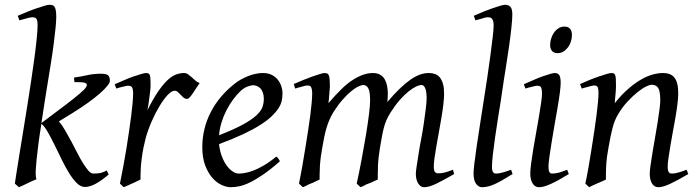

<svg xmlns="http://www.w3.org/2000/svg" viewBox="-20 -762 2914 802"><path d="M215 -692Q215 -673 212 -644.5Q209 -616 204.5 -580Q200 -544 193.5 -503.5Q187 -463 180 -420Q173 -377 166 -333Q159 -289 153 -248L258 -327Q292 -353 313 -371Q334 -389 338.5 -396.5Q343 -404 343 -407Q343 -413 334.5 -416Q326 -419 302 -419Q297 -419 291 -419L289 -438Q318 -442 344.5 -448Q371 -454 402 -454Q425 -454 432 -447Q439 -440 439 -424Q439 -417 428.5 -403.5Q418 -390 397.5 -372Q377 -354 348.5 -333.5Q320 -313 283 -290L226 -255Q239 -240 252 -217.5Q265 -195 278 -171Q291 -147 303 -123Q315 -99 327 -80Q339 -61 349.5 -49Q360 -37 370 -37Q381 -37 394 -38.5Q407 -40 426 -50L434 -33Q402 -6 378 6.5Q354 19 335 19Q317 19 300.5 2.5Q284 -14 268 -40Q252 -66 237 -97Q222 -128 207.5 -157.5Q193 -187 179.5 -210.5Q166 -234 153 -245Q146 -203 141 -165.5Q136 -128 133 -97.5Q130 -67 129.5 -54.5Q129 -42 129 -39Q129 -22 132 -13Q125 -10 115 -6L75 13Q65 17 59 20L42 5Q44 -9 49 -41Q54 -73 61 -116.5Q68 -160 76.5 -211.5Q85 -263 93.5 -317Q102 -371 110 -423.5Q118 -476 124 -521.5Q130 -567 133.5 -602Q137 -637 137 -656Q137 -668 135.5 -675Q134 -682 131 -685Q128 -688 124 -689Q120 -690 114 -690Q110 -690 101 -688Q92 -686 83 -683Q73 -680 61 -677L54 -696Q75 -705 96 -713.5Q117 -722 135 -728Q153 -734 166.5 -738Q180 -742 186 -742Q193 -742 198.5 -740.5Q204 -739 207.5 -734Q211 -729 213 -719Q215 -709 215 -692Z M814 -415Q808 -407 801 -396Q794 -385 787 -374.5Q780 -364 773.5 -356.5Q767 -349 762 -349Q753 -349 746.5 -354.5Q740 -360 734.5 -366Q729 -372 723 -377.5Q717 -383 710 -383Q697 -383 680.5 -365.5Q664 -348 647 -320Q630 -292 614.5 -257Q599 -222 589 -187Q584 -168 579.5 -146Q575 -124 572 -100.5Q569 -77 568 -59Q567 -41 567 -28Q567 -20 567 -12Q561 -9 552 -5Q547 -2 542 0L513 13Q503 17 497 20L481 5Q488 -30 495 -67Q502 -104 508 -141Q514 -178 519 -213Q524 -248 528 -278.5Q532 -309 534 -332.5Q536 -356 536 -371Q536 -382 534.5 -389Q533 -396 530 -399Q527 -402 523.5 -403Q520 -404 516 -404Q511 -404 503 -402Q495 -400 486 -398Q477 -396 466 -392L459 -410Q480 -419 500.5 -428Q521 -437 539 -443Q557 -449 570.5 -453Q584 -457 590 -457Q597 -457 601 -454.5Q605 -452 606.5 -446Q608 -440 608.5 -429Q609 -418 609 -401Q609 -396 607.5 -383Q606 -370 604 -355Q602 -340 600 -325.5Q598 -311 596 -302Q620 -350 641 -380.5Q662 -411 680.5 -428Q699 -445 716 -451Q733 -457 749 -457Q758 -457 765 -452Q772 -447 779.5 -440.5Q787 -434 795 -426.5Q803 -419 814 -415Z M1160 -371Q1160 -357 1157 -342Q1154 -327 1144 -311Q1134 -295 1116 -277.5Q1098 -260 1068.5 -241Q1039 -222 996.5 -202Q954 -182 895 -160Q898 -132 906.5 -109.5Q915 -87 926.5 -71Q938 -55 951.5 -46Q965 -37 978 -37Q988 -37 1003 -39.5Q1018 -42 1037 -49Q1056 -56 1080.5 -70Q1105 -84 1134 -108Q1139 -105 1143.5 -98.5Q1148 -92 1149 -88Q1109 -53 1078 -32Q1047 -11 1023 0.5Q999 12 980 16Q961 20 943 20Q927 20 906.5 11Q886 2 868 -18Q850 -38 837.5 -70Q825 -102 825 -148Q825 -186 834 -223Q843 -260 860.5 -294Q878 -328 903.5 -358Q929 -388 961 -413Q972 -422 986.5 -430Q1001 -438 1016 -444Q1031 -450 1047 -453.5Q1063 -457 1078 -457Q1099 -457 1114.5 -449.5Q1130 -442 1140 -429.5Q1150 -417 1155 -402Q1160 -387 1160 -371ZM985 -382Q969 -367 953.5 -346Q938 -325 925.5 -300.5Q913 -276 905 -249.5Q897 -223 895 -197Q959 -222 996 -242.5Q1033 -263 1052 -281Q1071 -299 1076.5 -315.5Q1082 -332 1082 -349Q1082 -364 1078 -375Q1074 -386 1068 -392.5Q1062 -399 1053.5 -402.5Q1045 -406 1037 -406Q1029 -406 1014 -400.5Q999 -395 985 -382Z M1877 -35Q1832 -9 1802 5.5Q1772 20 1751 20Q1737 20 1727 4.5Q1717 -11 1717 -37Q1717 -46 1720.5 -68Q1724 -90 1728.5 -119.5Q1733 -149 1739.5 -182.5Q1746 -216 1750.5 -248Q1755 -280 1758.5 -307.5Q1762 -335 1762 -351Q1762 -381 1756 -394Q1750 -407 1741 -407Q1732 -407 1718 -400.5Q1704 -394 1686.5 -380Q1669 -366 1650 -344.5Q1631 -323 1612 -293Q1601 -276 1594 -259.5Q1587 -243 1582.5 -225Q1578 -207 1574.5 -187Q1571 -167 1567 -144Q1560 -100 1559 -74.5Q1558 -49 1558 -32Q1558 -22 1558 -12Q1551 -9 1542 -5Q1537 -2 1532 0L1511 8Q1506 10 1502 13Q1492 17 1486 20L1470 5Q1481 -45 1491 -98.5Q1501 -152 1509 -200.5Q1517 -249 1521.5 -286.5Q1526 -324 1526 -342Q1526 -379 1518.5 -393Q1511 -407 1497 -407Q1491 -407 1477.5 -401Q1464 -395 1447 -381Q1430 -367 1411 -345.5Q1392 -324 1373 -294Q1363 -278 1356 -261.5Q1349 -245 1343.5 -226.5Q1338 -208 1334 -187.5Q1330 -167 1326 -144Q1318 -100 1316.5 -73.5Q1315 -47 1315 -29Q1315 -20 1315 -12Q1309 -9 1300 -5Q1295 -2 1290 0L1270 8Q1265 10 1261 13Q1251 17 1245 20L1229 5Q1236 -29 1242.5 -66.5Q1249 -104 1255 -141Q1261 -178 1266.5 -213.5Q1272 -249 1276 -279.5Q1280 -310 1282 -333.5Q1284 -357 1284 -371Q1284 -382 1282.5 -389Q1281 -396 1278.5 -399.5Q1276 -403 1272.5 -404Q1269 -405 1265 -405Q1260 -405 1251.5 -403Q1243 -401 1234 -398Q1224 -396 1213 -392L1207 -411Q1228 -420 1248.5 -428.5Q1269 -437 1286.5 -443Q1304 -449 1317 -453Q1330 -457 1336 -457Q1343 -457 1347.5 -454.5Q1352 -452 1354 -446Q1356 -440 1357 -429Q1358 -418 1358 -401Q1358 -396 1357 -387.5Q1356 -379 1355.5 -369.5Q1355 -360 1354 -350Q1353 -340 1352 -331Q1381 -365 1406 -389.5Q1431 -414 1454 -428.5Q1477 -443 1497.5 -450Q1518 -457 1538 -457Q1556 -457 1568.5 -449.5Q1581 -442 1587.5 -430Q1594 -418 1597 -402.5Q1600 -387 1600 -371Q1600 -362 1599.5 -354.5Q1599 -347 1598 -336Q1626 -369 1650 -392Q1674 -415 1695 -429.5Q1716 -444 1734.5 -450.5Q1753 -457 1772 -457Q1786 -457 1798 -452.5Q1810 -448 1818 -437.5Q1826 -427 1830.5 -411Q1835 -395 1835 -371Q1835 -353 1832 -326.5Q1829 -300 1824 -271Q1819 -242 1813.5 -211Q1808 -180 1803 -152.5Q1798 -125 1795 -102.5Q1792 -80 1792 -66Q1792 -49 1797 -43.5Q1802 -38 1810 -38Q1824 -38 1838 -41.5Q1852 -45 1872 -53Z M2121 -35Q2097 -20 2078.5 -9.5Q2060 1 2045.5 7.5Q2031 14 2018 17Q2005 20 1993 20Q1979 20 1968.5 5.5Q1958 -9 1958 -38Q1958 -50 1961.5 -79.5Q1965 -109 1971 -149.5Q1977 -190 1984.5 -238.5Q1992 -287 2000 -338Q2008 -389 2015.5 -438.5Q2023 -488 2028.5 -531Q2034 -574 2038 -607Q2042 -640 2042 -657Q2042 -668 2039.5 -675Q2037 -682 2034 -685Q2031 -688 2026 -689Q2021 -690 2017 -690Q2013 -690 2004.5 -688Q1996 -686 1988 -683Q1978 -680 1966 -677L1959 -696Q1979 -705 2000 -713.5Q2021 -722 2038.5 -728Q2056 -734 2070 -738Q2084 -742 2090 -742Q2104 -742 2112 -733.5Q2120 -725 2120 -702Q2120 -683 2116.5 -649.5Q2113 -616 2107 -572.5Q2101 -529 2093 -480Q2089 -455 2085 -430L2070 -329Q2066 -304 2062 -280Q2054 -230 2048 -188Q2042 -146 2038.5 -114.5Q2035 -83 2035 -66Q2035 -49 2039.5 -43Q2044 -37 2052 -37Q2063 -37 2078 -41Q2093 -45 2115 -53Z M2369 -616Q2369 -603 2365 -589.5Q2361 -576 2353 -565Q2345 -554 2334 -547Q2323 -540 2309 -540Q2294 -540 2286 -549Q2278 -558 2278 -574Q2278 -587 2282 -600.5Q2286 -614 2294 -625.5Q2302 -637 2313 -644Q2324 -651 2338 -651Q2353 -651 2361 -642Q2369 -633 2369 -616ZM2356 -35Q2333 -21 2315 -11Q2297 -1 2281.5 6Q2266 13 2254 16.5Q2242 20 2231 20Q2215 20 2205 4.5Q2195 -11 2195 -37Q2195 -52 2198.5 -79Q2202 -106 2207.5 -139Q2213 -172 2219.5 -208Q2226 -244 2231.5 -276.5Q2237 -309 2240.5 -334Q2244 -359 2244 -371Q2244 -382 2242.5 -389Q2241 -396 2238.5 -399Q2236 -402 2232 -403Q2228 -404 2224 -404Q2220 -404 2212 -402Q2204 -400 2196 -398Q2186 -396 2175 -392L2168 -410Q2189 -419 2209 -428Q2229 -437 2246.5 -443Q2264 -449 2277.5 -453Q2291 -457 2297 -457Q2311 -457 2316.5 -447.5Q2322 -438 2322 -416Q2322 -402 2318.5 -374.5Q2315 -347 2309 -312.5Q2303 -278 2296.5 -241Q2290 -204 2284.5 -169.5Q2279 -135 2275 -107.5Q2271 -80 2271 -66Q2271 -51 2274.5 -44Q2278 -37 2286 -37Q2301 -37 2315 -41Q2329 -45 2349 -53Z M2855 -35Q2811 -9 2780 5.5Q2749 20 2730 20Q2713 20 2703.5 4.5Q2694 -11 2694 -37Q2694 -46 2697 -68.5Q2700 -91 2705 -121.5Q2710 -152 2716 -186Q2722 -220 2727 -251Q2732 -282 2735 -306.5Q2738 -331 2738 -342Q2738 -379 2730 -393.5Q2722 -408 2701 -408Q2694 -408 2678.5 -400.5Q2663 -393 2643 -377Q2623 -361 2601 -337.5Q2579 -314 2561 -283Q2547 -260 2538.5 -227Q2530 -194 2522 -147Q2514 -104 2512.5 -78Q2511 -52 2511 -32Q2511 -22 2511 -12Q2505 -9 2495 -4.5Q2485 0 2475 4Q2465 8 2456 12.5Q2447 17 2441 20L2425 5Q2432 -27 2438.5 -65Q2445 -103 2451 -140.5Q2457 -178 2462.5 -215Q2468 -252 2472 -283Q2476 -314 2478 -337.5Q2480 -361 2480 -372Q2480 -383 2479 -389.5Q2478 -396 2475.5 -399.5Q2473 -403 2469.5 -404Q2466 -405 2462 -405Q2458 -405 2449.5 -403Q2441 -401 2432 -398Q2422 -396 2410 -392L2403 -411Q2423 -420 2444 -428.5Q2465 -437 2483 -443Q2501 -449 2514.5 -453Q2528 -457 2534 -457Q2541 -457 2544.5 -455Q2548 -453 2550 -447Q2552 -441 2552.5 -430Q2553 -419 2553 -402Q2553 -396 2552.5 -387Q2552 -378 2551 -367.5Q2550 -357 2549 -347Q2548 -337 2548 -331Q2574 -364 2601 -388Q2628 -412 2654 -427.5Q2680 -443 2704 -450Q2728 -457 2750 -457Q2765 -457 2777 -452.5Q2789 -448 2797 -438Q2805 -428 2809 -412Q2813 -396 2813 -372Q2813 -355 2810 -329.5Q2807 -304 2802 -274.5Q2797 -245 2791 -214Q2785 -183 2780.5 -154.5Q2776 -126 2772.5 -103Q2769 -80 2769 -66Q2769 -49 2773.5 -43Q2778 -37 2787 -37Q2798 -37 2812.5 -41Q2827 -45 2848 -53Z"/></svg>

Font: Oxford Ugaritic
Style: Regular
Weight: 400
Designer: Jacob Thomas
Foundry: Bengal Creative Media Limited
Version: Version 1.000